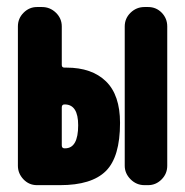

<svg xmlns="http://www.w3.org/2000/svg" viewBox="-20 -540 540 560"><path d="M412.1 -519.5Q435.5 -519.5 451.7 -502.9Q467.8 -486.3 467.8 -462.9V-56.6Q467.8 -33.2 451.2 -16.6Q434.6 0 412.1 0H401.4Q377.9 0 360.8 -17.1Q343.8 -34.2 343.8 -56.6V-462.9Q343.8 -486.3 360.8 -502.9Q377.9 -519.5 401.4 -519.5ZM169.9 -107.4Q208 -107.4 208 -174.8Q208 -234.4 169.9 -235.4H168Q160.2 -235.4 160.2 -226.6V-116.2Q160.2 -107.4 168 -107.4ZM173.8 -342.8Q248 -342.8 289.1 -302.7Q330.1 -262.7 330.1 -181.6Q330.1 -82 288.6 -41Q247.1 0 155.3 0H87.9Q64.5 0 48.3 -17.1Q32.2 -34.2 32.2 -56.6V-462.9Q32.2 -486.3 48.8 -502.9Q65.4 -519.5 87.9 -519.5H102.5Q126 -519.5 143.1 -502.9Q160.2 -486.3 160.2 -462.9V-350.6Q160.2 -342.8 168 -342.8Z"/></svg>

Font: Rounded Mgen+ 2m bold
Style: Bold
Weight: 700
Designer: [Source Han Sans]
Ryoko NISHIZUKA  (kana & ideographs); Paul D. Hunt (Latin, Greek & Cyrillic); Wenlong ZHANG  (bopomofo
Version: Version 1.059.20150602